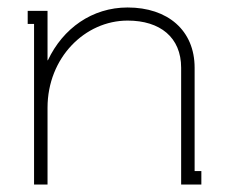

<svg xmlns="http://www.w3.org/2000/svg" viewBox="-20 -493 611 513"><path d="M108 -332H107V-464H54V-429H71V0H107V-205C107 -339 207 -438 321 -438C408 -438 464 -393 464 -312V-36V0H518V-36H500V-312C500 -412 428 -473 321 -473C226 -473 148 -417 108 -332Z"/></svg>

Font: Rawengulk
Style: Regular
Weight: 400
Version: Version 0.9